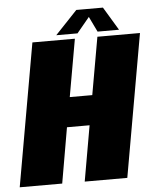

<svg xmlns="http://www.w3.org/2000/svg" viewBox="-84 -857 740 905"><g transform="rotate(-5 286.0 -405.0)"><path d="M-27.5 0H173.5L219 -262.5H326L280 0H481.5L600.5 -675H399L351 -403H244.5L292.5 -675H91.5ZM206.5 -699H307L367 -771.5L402 -699H503.5L437 -809.5H311Z"/></g></svg>

Font: Anybody Condensed Black
Style: Italic
Weight: 900
Width: 3
Italic angle: -10°
Version: Version 1.113;gftools[0.9.25]